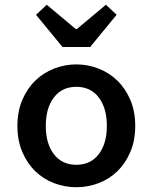

<svg xmlns="http://www.w3.org/2000/svg" viewBox="-20 -773 640 805"><path d="M300 12Q252 12 207 -5Q162 -22 128 -55Q94 -88 73.5 -136Q53 -184 53 -245Q53 -306 73.5 -354Q94 -402 128 -435Q162 -468 207 -485.5Q252 -503 300 -503Q348 -503 393 -485.5Q438 -468 472 -435Q506 -402 526.5 -354Q547 -306 547 -245Q547 -184 526.5 -136Q506 -88 472 -55Q438 -22 393 -5Q348 12 300 12ZM300 -82Q360 -82 394 -126.5Q428 -171 428 -245Q428 -320 394 -364.5Q360 -409 300 -409Q240 -409 206 -364.5Q172 -320 172 -245Q172 -171 206 -126.5Q240 -82 300 -82ZM242 -576 131 -711 176 -753 298 -651H302L424 -753L469 -711L358 -576Z"/></svg>

Font: Source Code Pro Semibold
Style: Regular
Weight: 600
Monospace: yes
Designer: Paul D. Hunt, Teo Tuominen
Foundry: Adobe Systems Incorporated
Version: Version 2.030;PS 1.000;hotconv 16.6.51;makeotf.lib2.5.65220